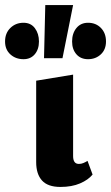

<svg xmlns="http://www.w3.org/2000/svg" viewBox="-73 -731 439 759"><path d="M166 8Q116 8 93 -17.5Q70 -43 70 -90V-412L216 -436V-114Q216 -99 221.5 -91Q227 -83 239 -83Q248 -83 256.5 -86.5Q265 -90 273 -95L293 -41Q276 -20 243.5 -6Q211 8 166 8ZM101 -501 106 -711H216L174 -501ZM20 -497Q-11 -497 -32 -516Q-53 -535 -53 -567Q-53 -600 -32 -620.5Q-11 -641 20 -641Q49 -641 65 -619.5Q81 -598 81 -567Q81 -536 64.5 -516.5Q48 -497 20 -497ZM275 -497Q246 -497 229 -516.5Q212 -536 212 -567Q212 -599 229 -620Q246 -641 275 -641Q306 -641 326 -620.5Q346 -600 346 -567Q346 -535 325.5 -516Q305 -497 275 -497Z"/></svg>

Font: Ysabeau Infant ExtraBold
Style: Regular
Weight: 800
Designer: Christian Thalmann (Catharsis Fonts)
Version: Version 2.001;gftools[0.9.30]; featfreeze: ss01,ss02,lnum